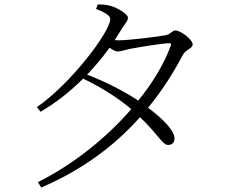

<svg xmlns="http://www.w3.org/2000/svg" viewBox="-20 -794 1040 857"><path d="M149 19 164 43C346 -35 490 -142 605 -271C686 -194 705 -147 730 -147C749 -147 759 -158 759 -177C758 -213 704 -266 641 -313C700 -385 751 -463 795 -547C807 -572 840 -578 840 -595C840 -618 786 -658 763 -658C747 -658 743 -640 715 -636C688 -631 558 -614 507 -614L492 -615L522 -663C536 -688 551 -698 551 -715C551 -731 507 -758 473 -768C453 -774 433 -774 416 -774L409 -754C445 -740 472 -726 472 -709C472 -653 299 -423 145 -316L161 -295C228 -334 293 -385 351 -443C433 -404 505 -358 566 -307C457 -181 311 -62 149 19ZM369 -461C405 -499 439 -539 469 -581C483 -571 496 -564 506 -564C519 -564 540 -572 561 -576C598 -583 694 -599 731 -601C741 -602 747 -599 741 -587C713 -511 664 -427 597 -345C537 -385 454 -428 369 -461Z"/></svg>

Font: Noto Serif HK Light
Style: Regular
Weight: 300
Designer: Ryoko NISHIZUKA 西塚涼子 (kana & ideographs); Frank Grießhammer (Latin, Greek & Cyrillic); Wenlong ZHANG 张文龙 (bopomofo); San
Foundry: Adobe
Version: Version 2.001;hotconv 1.1.0;makeotfexe 2.6.0